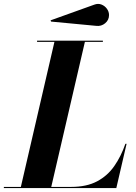

<svg xmlns="http://www.w3.org/2000/svg" viewBox="-67 -957 694 977"><path d="M422.9 -825.4 192.9 -847.2 190.4 -853.5 412.8 -933.3Q432.4 -940.7 449.5 -933.8Q466.6 -927 477.2 -912.2Q487.8 -897.5 487.8 -880.4Q487.8 -855 468 -838.6Q448.2 -822.3 422.9 -825.4ZM524.9 0H-47.4V-5.9H39.1L210 -744.1H121.6V-750H456.5V-744.1H365L193.8 -5.9H294.9Q373.5 -5.9 426.9 -34.2Q480.2 -62.5 514.6 -112.1Q549.1 -161.6 571 -225.1H577.1Z"/></svg>

Font: Bodoni* 36
Style: Bold Italic
Weight: 700
Italic angle: -13°
Version: Version 2.000; ttfautohint (v1.8.1)